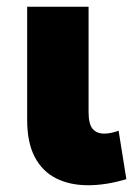

<svg xmlns="http://www.w3.org/2000/svg" viewBox="-20 -535 410 569"><path d="M241.5 14Q187 14 146.2 -6.5Q105.5 -27 83 -69.8Q60.5 -112.5 60.5 -179.5V-515H242.5V-202.5Q242.5 -167.5 254.5 -153.2Q266.5 -139 289 -139Q298.5 -139 309.2 -141.2Q320 -143.5 331.5 -147.5L354.5 -4Q324 5 295.8 9.5Q267.5 14 241.5 14Z"/></svg>

Font: Geologica Cursive ExtraBold
Style: Regular
Weight: 800
Designer: Sindre Bremnes, Frode Helland
Foundry: Monokrom Skriftforlag AS
Version: Version 1.010;gftools[0.9.28]